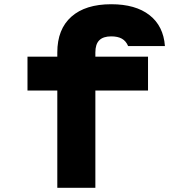

<svg xmlns="http://www.w3.org/2000/svg" viewBox="-20 -888 800 908"><path d="M431 0H251V-460H110V-620H251V-640Q251 -750 317.5 -809Q384 -868 506 -868Q621 -868 687 -816.5Q753 -765 760 -670H586Q576 -694 556.5 -705Q537 -716 506 -716Q468 -716 449.5 -697.5Q431 -679 431 -640V-620H680V-460H431Z"/></svg>

Font: Martian Mono SemiExpanded ExtraBold
Style: Regular
Weight: 800
Width: 6
Designer: Roman Shamin
Foundry: Evil Martians
Version: Version 1.000